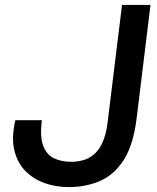

<svg xmlns="http://www.w3.org/2000/svg" viewBox="-20 -747 640 782"><path d="M259 15Q208 15 162 -1.2Q116 -17.5 83.2 -50.8Q50.5 -84 38.2 -135.5Q26 -187 42.5 -257.5H150.5Q142 -190 156 -153.2Q170 -116.5 200.2 -102.2Q230.5 -88 270.5 -88Q291.5 -88 314.8 -93.5Q338 -99 359.2 -115.2Q380.5 -131.5 396.2 -164Q412 -196.5 418.5 -250.5L477 -727H593L536.5 -265.5Q523.5 -158.5 485 -97.2Q446.5 -36 388.5 -10.5Q330.5 15 259 15Z"/></svg>

Font: Spline Sans Mono Medium
Style: Italic
Weight: 500
Italic angle: -4°
Monospace: yes
Designer: Eben Sorkin, Mirko Velimirovic
Foundry: Sorkin Type
Version: Version 1.004